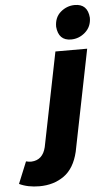

<svg xmlns="http://www.w3.org/2000/svg" viewBox="-210 -830 603 1072"><g transform="rotate(-5 91.5 -294.5)"><path d="M-33 201Q-98 201 -146 178L-96 56Q-81 60 -66 60Q-2 57 15 -14L121 -541H299L185 27Q163 119 105 160Q47 201 -33 201ZM214 -600Q144 -600 137 -678Q137 -731 172 -760.5Q207 -790 251 -790Q323 -790 329 -712Q329 -662 294 -631Q259 -600 214 -600Z"/></g></svg>

Font: Argentum Novus
Style: Bold Italic
Weight: 700
Designer: Julieta Ulanovsky (font) & Cristiano Sobral (main changes)
Foundry: Julieta Ulanovsky (font) & Cristiano Sobral (main changes)
Version: Version 3.00;November 27, 2020;FontCreator 13.0.0.2655 64-bi